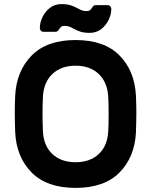

<svg xmlns="http://www.w3.org/2000/svg" viewBox="-20 -905 736 935"><path d="M52 0ZM642 -439Q644 -393 644 -359Q644 -314 642 -260Q636 -140 562 -65Q488 10 348 10Q208 10 134 -65Q60 -140 54 -260Q52 -314 52 -359Q52 -393 54 -439Q60 -559 134 -634.5Q208 -710 348 -710Q488 -710 562 -635Q636 -560 642 -439ZM189 -434Q187 -384 187 -350Q187 -315 189 -265Q193 -194 235.5 -154.5Q278 -115 348 -115Q418 -115 460.5 -154.5Q503 -194 507 -265Q509 -290 509 -350Q509 -409 507 -434Q503 -505 460.5 -545Q418 -585 348 -585Q278 -585 235.5 -545Q193 -505 189 -434ZM268 -763Q264 -756 260 -753Q256 -750 249 -750H193Q184 -750 179 -755.5Q174 -761 174 -769Q174 -795 187 -822Q200 -849 223.5 -867Q247 -885 279 -885Q306 -885 323.5 -879.5Q341 -874 359 -864Q371 -857 380.5 -854Q390 -851 401 -851Q412 -851 417.5 -855Q423 -859 428 -867Q432 -874 436 -877Q440 -880 447 -880H503Q512 -880 517 -874.5Q522 -869 522 -861Q522 -835 509 -808Q496 -781 472.5 -763Q449 -745 417 -745Q390 -745 372.5 -750.5Q355 -756 337 -766Q325 -773 315.5 -776Q306 -779 295 -779Q284 -779 278.5 -775Q273 -771 268 -763Z"/></svg>

Font: Hezaedrus Medium
Style: Regular
Weight: 500
Designer: Hubert & Fischer
Foundry: Hubert & Fischer
Version: Version 1.10;September 3, 2019;FontCreator 11.5.0.2425 64-bi